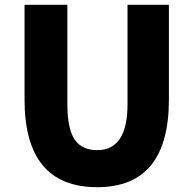

<svg xmlns="http://www.w3.org/2000/svg" viewBox="-20 -764 803 798"><path d="M82 -350V-744H260V-331Q260 -228 291 -183Q321 -140 384 -140Q510 -140 510 -331V-744H682V-350Q682 14 384 14Q82 14 82 -350Z"/></svg>

Font: KaiGen Gothic KR Heavy
Style: Heavy
Weight: 900
Designer: Ryoko NISHIZUKA  (kana & ideographs); Paul D. Hunt (Latin, Greek & Cyrillic); Wenlong ZHANG  (bopomofo); Sandoll Communi
Foundry: Adobe Systems Incorporated
Version: Version 1.002 March 28, 2018